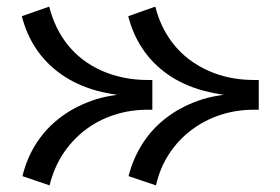

<svg xmlns="http://www.w3.org/2000/svg" viewBox="-20 -530 847 581"><path d="M130 31 48 3Q61 -52 91 -98Q121 -144 166.5 -177.5Q212 -211 272 -230Q302 -239 335 -243Q301 -248 271 -256Q211 -273 165.5 -305Q120 -337 90 -381.5Q60 -426 46 -481L129 -510Q142 -458 169 -416.5Q196 -375 235 -346.5Q274 -318 323 -303Q372 -288 427 -288H441V-198H428Q373 -198 324.5 -182Q276 -166 237 -136Q198 -106 170.5 -64Q143 -22 130 31ZM452 31 369 3Q383 -52 413 -98Q443 -144 488.5 -177.5Q534 -211 594 -230Q624 -239 657 -243Q624 -248 594 -256Q533 -273 487.5 -305Q442 -337 412 -381.5Q382 -426 368 -481L450 -510Q463 -458 490.5 -416.5Q518 -375 557.5 -346.5Q597 -318 645 -303Q693 -288 749 -288H763V-198H750Q694 -198 646 -182Q598 -166 558.5 -136Q519 -106 491.5 -64Q464 -22 452 31Z"/></svg>

Font: BioRhyme ExtraBold Medium
Style: Regular
Weight: 500
Version: Version 1.600;gftools[0.9.33]